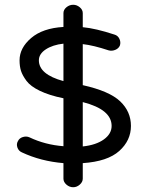

<svg xmlns="http://www.w3.org/2000/svg" viewBox="-20 -665 620 805"><path d="M287 120Q271 120 258.5 109Q246 98 246 84V19Q151 11 72 -26Q58 -32 53 -46.5Q48 -61 55 -73Q61 -86 76 -90.5Q91 -95 104 -89Q169 -58 246 -52V-253Q187 -265 147.5 -284Q108 -303 91 -326Q74 -349 68 -368Q62 -387 62 -412Q62 -464 110.5 -505.5Q159 -547 246 -552V-610Q246 -624 258.5 -634.5Q271 -645 287 -645Q302 -645 314.5 -634.5Q327 -624 327 -610V-551Q381 -546 460 -520Q474 -516 480.5 -502.5Q487 -489 483 -475Q478 -462 463.5 -456Q449 -450 435 -454Q372 -475 327 -480V-308Q439 -283 484 -240Q529 -197 529 -137Q529 -76 480 -32Q431 12 327 19V84Q327 98 314.5 109Q302 120 287 120ZM448 -137Q448 -206 327 -237V-51Q383 -57 415.5 -80.5Q448 -104 448 -137ZM143 -412Q143 -353 246 -325V-482Q201 -477 172 -458Q143 -439 143 -412Z"/></svg>

Font: Hoogli Semibold
Style: Regular
Weight: 600
Designer: Anand Singh Naorem
Foundry: Brand New Type
Version: Version 1.00 b007